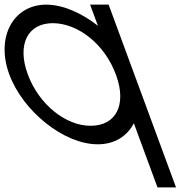

<svg xmlns="http://www.w3.org/2000/svg" viewBox="-124 -603 780 829"><path d="M-84 -282C-142.6 -441 -68.6 -582 75 -583C147.6 -583 228.7 -547.1 298.8 -491.5L279.8 -543L265 -583H345L359.8 -543L454.6 -285.7L456 -282L621.2 166L636 206H556L541.2 166L453.9 -70.9C425.2 -15.1 370.7 20.5 297.4 20C152.4 20 -25 -122 -84 -282ZM-4 -282C43.9 -152 160.2 -59 267.9 -60C375.6 -60 424.1 -148.8 377.8 -277.3L376 -282C328.4 -411 214.9 -502 104.5 -503C-4.5 -503 -51.6 -411 -4 -282Z"/></svg>

Font: Nordica Plus
Style: NordicaClassicLightOpObl
Weight: 300
Version: Version 1.01